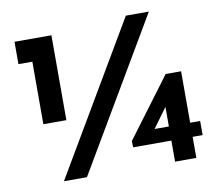

<svg xmlns="http://www.w3.org/2000/svg" viewBox="-77 -781 987 871"><g transform="rotate(-10 416.5 -345.5)"><path d="M662 -691 255 0H149L556 -691ZM38 -662H208V-271H102V-559H38ZM805 -162V-97H485L484 -126L688 -399H759V0H661V-281L685 -285L565 -121L551 -162Z"/></g></svg>

Font: Reem Kufi Fun Medium
Style: Regular
Weight: 500
Designer: Khaled Hosny
Version: Version 1.005